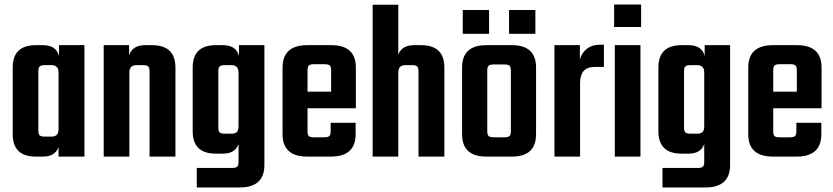

<svg xmlns="http://www.w3.org/2000/svg" viewBox="-20 -690 3671 846"><path d="M240 -491H352V0H238V-42Q223 0 169 0H138Q36 0 36 -99V-392Q36 -491 138 -491H169Q228 -491 240 -443ZM177 -88H207Q238 -88 238 -121V-370Q238 -403 207 -403H177Q161 -403 155 -397.5Q149 -392 149 -376V-115Q149 -99 155 -93.5Q161 -88 177 -88Z M620 -491H650Q753 -491 753 -392V0H639V-376Q639 -392 633 -397.5Q627 -403 611 -403H581Q550 -403 550 -370V0H437V-491H549V-446Q563 -491 620 -491Z M1033 -491H1145V37Q1145 136 1036 136H847V50H1003Q1019 50 1025 44.5Q1031 39 1031 23V-55Q1016 -13 962 -13H931Q829 -13 829 -112V-392Q829 -491 931 -491H962Q1021 -491 1033 -443ZM970 -101H1000Q1017 -101 1024 -108.5Q1031 -116 1031 -135V-370Q1031 -403 1000 -403H970Q954 -403 948 -397.5Q942 -392 942 -376V-128Q942 -112 948 -106.5Q954 -101 970 -101Z M1334 -491H1440Q1548 -491 1548 -392V-213H1335V-112Q1335 -96 1340.5 -90.5Q1346 -85 1363 -85H1409Q1425 -85 1431 -90.5Q1437 -96 1437 -112V-149H1547V-99Q1547 0 1438 0H1334Q1225 0 1225 -99V-392Q1225 -491 1334 -491ZM1335 -286H1439V-380Q1439 -396 1433 -401.5Q1427 -407 1411 -407H1363Q1347 -407 1341 -401.5Q1335 -396 1335 -380Z M1805 -491H1835Q1938 -491 1938 -392V0H1824V-376Q1824 -392 1818 -397.5Q1812 -403 1796 -403H1766Q1735 -403 1735 -370V0H1622V-669H1735V-449Q1750 -491 1805 -491Z M2123 -491H2236Q2342 -491 2342 -392V-99Q2342 0 2236 0H2123Q2016 0 2016 -99V-392Q2016 -491 2123 -491ZM2231 -112V-379Q2231 -395 2225 -400.5Q2219 -406 2202 -406H2156Q2139 -406 2133 -400.5Q2127 -395 2127 -379V-112Q2127 -96 2133 -90.5Q2139 -85 2156 -85H2202Q2219 -85 2225 -90.5Q2231 -96 2231 -112ZM2135 -646V-541H2019V-646ZM2339 -646V-541H2223V-646Z M2623 -493H2641V-395H2599Q2536 -395 2536 -323V0H2423V-491H2535V-428Q2543 -457 2566 -475Q2589 -493 2623 -493Z M2686 -571V-670H2805V-571ZM2802 0H2689V-491H2802Z M3085 -491H3197V37Q3197 136 3088 136H2899V50H3055Q3071 50 3077 44.5Q3083 39 3083 23V-55Q3068 -13 3014 -13H2983Q2881 -13 2881 -112V-392Q2881 -491 2983 -491H3014Q3073 -491 3085 -443ZM3022 -101H3052Q3069 -101 3076 -108.5Q3083 -116 3083 -135V-370Q3083 -403 3052 -403H3022Q3006 -403 3000 -397.5Q2994 -392 2994 -376V-128Q2994 -112 3000 -106.5Q3006 -101 3022 -101Z M3386 -491H3492Q3600 -491 3600 -392V-213H3387V-112Q3387 -96 3392.5 -90.5Q3398 -85 3415 -85H3461Q3477 -85 3483 -90.5Q3489 -96 3489 -112V-149H3599V-99Q3599 0 3490 0H3386Q3277 0 3277 -99V-392Q3277 -491 3386 -491ZM3387 -286H3491V-380Q3491 -396 3485 -401.5Q3479 -407 3463 -407H3415Q3399 -407 3393 -401.5Q3387 -396 3387 -380Z"/></svg>

Font: Teko Medium
Style: Regular
Weight: 500
Designer: Manushi Parikh, Jonny Pinhorn
Foundry: Indian Type Foundry
Version: Version 1.106;PS 1.0;hotconv 1.0.78;makeotf.lib2.5.61930; tt